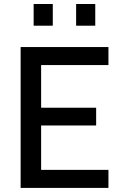

<svg xmlns="http://www.w3.org/2000/svg" viewBox="-20 -917 593 937"><path d="M80.7 0V-687.4H509.2V-599.5H180.7V-391.3H449.2V-304.6H180.7V-88H509.2V0ZM351.5 -791.6V-897.5H444.9V-791.6ZM144.2 -791.6V-897.5H237.6V-791.6Z"/></svg>

Font: TitilliumWeb ExtraLight
Style: Regular
Weight: 400
Designer: Mohamed Gaber, Accademia di Belle Arti di Urbino and others
Foundry: Kief Type Foundry, Accademia di Belle Arti di Urbino and others
Version: Version 3.000; ttfautohint (v1.8.2)